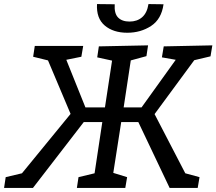

<svg xmlns="http://www.w3.org/2000/svg" viewBox="-44 -924 1064 944"><path d="M-24 0 -16 -53 64 -72 303 -364 192 -627 119 -645 127 -698H365L356 -645L282 -630L376 -396H472L507 -626L434 -642L442 -696L684 -701L676 -648L599 -627L564 -396H652L820 -630L752 -642L761 -696L1000 -701L991 -647L911 -628L716 -363L867 -72L937 -53L928 0H790L636 -324H552L513 -74L581 -53L572 0H334L342 -53L421 -72L459 -324H368L118 0ZM582 -763Q513 -763 471 -798.5Q429 -834 433 -904L520 -903Q517 -858 536.5 -838Q556 -818 593 -818Q630 -818 654.5 -839Q679 -860 686 -904L760 -903Q750 -830 699 -796.5Q648 -763 582 -763Z"/></svg>

Font: Bitter Medium
Style: Italic
Weight: 500
Italic angle: -9°
Designer: Sol Matas, and Bitter project Authors
Foundry: Sol Matas
Version: Version 2.001